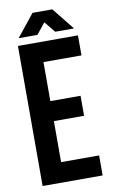

<svg xmlns="http://www.w3.org/2000/svg" viewBox="-94 -897 556 945"><g transform="rotate(-10 184.0 -424.0)"><path d="M150 -600V-405H301V-305H150V-100H340V0H40V-700H340V-600ZM144 -737H50L139 -848H238L327 -737H233L188 -792Z"/></g></svg>

Font: Bebas Neue
Style: Regular
Weight: 400
Designer: Ryoichi Tsunekawa
Foundry: Ryoichi Tsunekawa
Version: Version 1.400